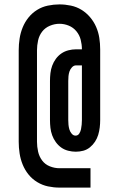

<svg xmlns="http://www.w3.org/2000/svg" viewBox="-20 -776 540 872"><path d="M391 76H250Q224 76 198 70.5Q172 65 149 51Q126 37 109.5 16.5Q93 -4 83 -28.5Q73 -53 69 -79.5Q65 -106 65 -132V-548Q65 -574 69 -600.5Q73 -627 83 -651.5Q93 -676 109.5 -696.5Q126 -717 148.5 -731Q171 -745 197.5 -750.5Q224 -756 250 -756Q276 -756 302 -750.5Q328 -745 350 -731.5Q372 -718 389 -698Q406 -678 416.5 -654Q427 -630 431 -604Q435 -578 435 -552V-231Q435 -214 433 -197Q431 -180 426 -163.5Q421 -147 411.5 -132.5Q402 -118 388.5 -107Q375 -96 358.5 -91.5Q342 -87 324 -87Q307 -87 289.5 -91.5Q272 -96 258 -106Q244 -116 233.5 -130.5Q223 -145 217 -161.5Q211 -178 209 -195.5Q207 -213 207 -231V-408Q207 -426 209 -443.5Q211 -461 217 -477.5Q223 -494 233.5 -508.5Q244 -523 258.5 -533Q273 -543 290.5 -547.5Q308 -552 325 -552H352Q352 -574 346.5 -595.5Q341 -617 327 -634Q313 -651 292.5 -659.5Q272 -668 250 -668Q228 -668 206.5 -659Q185 -650 171.5 -632.5Q158 -615 153 -592.5Q148 -570 148 -548V-132Q148 -110 153 -87.5Q158 -65 171.5 -47Q185 -29 206.5 -20.5Q228 -12 250 -12H391ZM323 -160Q334 -160 340 -169.5Q346 -179 348 -189.5Q350 -200 351 -210Q352 -220 352 -231V-479H325Q315 -479 307 -470.5Q299 -462 295.5 -451.5Q292 -441 291 -430Q290 -419 290 -408V-231Q290 -220 291 -209.5Q292 -199 295 -188.5Q298 -178 305.5 -169Q313 -160 323 -160Z"/></svg>

Font: Iosevka Slab Semibold
Style: Regular
Weight: 600
Monospace: yes
Designer: Belleve Invis
Foundry: Belleve Invis
Version: Version 11.1.1; ttfautohint (v1.8.3)